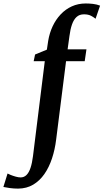

<svg xmlns="http://www.w3.org/2000/svg" viewBox="-142 -835 597 1106"><path d="M135.5 -599Q143 -644.5 161.2 -683.5Q179.5 -722.5 207.5 -752.2Q235.5 -782 272 -798.5Q308.5 -815 352 -815Q373 -815 394.2 -812.5Q415.5 -810 434.5 -802.5L408.5 -727Q399 -735 382.8 -743.8Q366.5 -752.5 342 -752.5Q315.5 -752.5 299 -737.2Q282.5 -722 272.8 -694.2Q263 -666.5 258 -627L247.5 -551H356L346 -482.5H238.5L181.5 -31.5Q174.5 26.5 157.5 77.8Q140.5 129 113.5 167.8Q86.5 206.5 49 228.8Q11.5 251 -37.5 251.5Q-62.5 251.5 -86.2 248.2Q-110 245 -122.5 242L-98.5 164.5Q-94.5 167 -81 172.5Q-67.5 178 -51.5 182.5Q-35.5 187 -23.5 187Q-3.5 187 10.5 173.2Q24.5 159.5 33.8 132Q43 104.5 48 64.5L116 -482.5H52L60 -521L128 -549Z"/></svg>

Font: Merriweather 36pt SemiBold
Style: Italic
Weight: 600
Italic angle: -7.8°
Version: Version 2.101